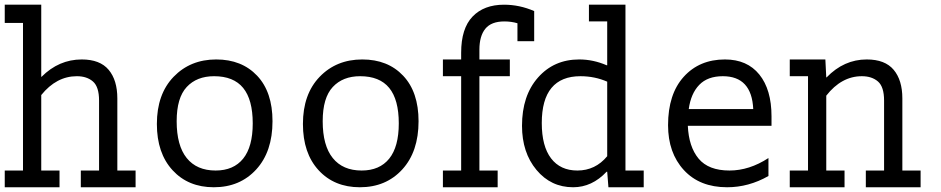

<svg xmlns="http://www.w3.org/2000/svg" viewBox="-20 -789 3963 809"><path d="M0 -70.5H76.9V-692.3H0V-769.2H153.8V-465.4H155.1Q228.2 -538.5 324.4 -538.5Q401.3 -538.5 437.8 -494.9Q474.4 -451.3 474.4 -374.4V-70.5H551.3V0H320.5V-70.5H397.4V-365.4Q397.4 -423.1 371.8 -445.5Q346.2 -467.9 303.8 -467.9Q217.9 -467.9 153.8 -388.5V-70.5H230.8V0H0Z M641 -266.7Q641 -392.3 711.5 -465.4Q782.1 -538.5 891 -538.5Q998.7 -538.5 1063.5 -469.9Q1128.2 -401.3 1128.2 -278.2Q1128.2 -150 1059.6 -75Q991 0 880.8 0Q773.1 0 707.1 -71.8Q641 -143.6 641 -266.7ZM724.4 -278.2Q724.4 -175.6 766.7 -123.1Q809 -70.5 888.5 -70.5Q964.1 -70.5 1004.5 -120.5Q1044.9 -170.5 1044.9 -269.2Q1044.9 -369.2 1004.5 -418.6Q964.1 -467.9 882.1 -467.9Q809 -467.9 766.7 -422.4Q724.4 -376.9 724.4 -278.2Z M1256.4 -266.7Q1256.4 -392.3 1326.9 -465.4Q1397.4 -538.5 1506.4 -538.5Q1614.1 -538.5 1678.8 -469.9Q1743.6 -401.3 1743.6 -278.2Q1743.6 -150 1675 -75Q1606.4 0 1496.2 0Q1388.5 0 1322.4 -71.8Q1256.4 -143.6 1256.4 -266.7ZM1339.7 -278.2Q1339.7 -175.6 1382.1 -123.1Q1424.4 -70.5 1503.8 -70.5Q1579.5 -70.5 1619.9 -120.5Q1660.3 -170.5 1660.3 -269.2Q1660.3 -369.2 1619.9 -418.6Q1579.5 -467.9 1497.4 -467.9Q1424.4 -467.9 1382.1 -422.4Q1339.7 -376.9 1339.7 -278.2Z M2230.8 -615.4H2160.3V-691Q2134.6 -698.7 2105.1 -698.7Q2050 -698.7 2025 -667.9Q2000 -637.2 2000 -579.5V-538.5H2128.2V-467.9H2000V-70.5H2076.9V0H1846.2V-70.5H1923.1V-467.9H1846.2V-538.5H1923.1V-566.7Q1923.1 -669.2 1971.2 -719.2Q2019.2 -769.2 2103.8 -769.2Q2169.2 -769.2 2230.8 -742.3Z M2461.5 -698.7V-769.2H2615.4V-70.5H2692.3V0H2543.6L2538.5 -65.4H2535.9Q2474.4 0 2394.9 0Q2301.3 0 2240.4 -73.1Q2179.5 -146.2 2179.5 -259Q2179.5 -385.9 2246.8 -462.2Q2314.1 -538.5 2420.5 -538.5Q2479.5 -538.5 2535.9 -514.1H2538.5V-698.7ZM2538.5 -444.9Q2485.9 -467.9 2425.6 -467.9Q2344.9 -467.9 2303.8 -418.6Q2262.8 -369.2 2262.8 -270.5Q2262.8 -173.1 2301.9 -121.8Q2341 -70.5 2412.8 -70.5Q2488.5 -70.5 2538.5 -130.8Z M3053.8 -70.5Q3137.2 -70.5 3217.9 -123.1V-47.4Q3134.6 0 3043.6 0Q2928.2 0 2861.5 -72.4Q2794.9 -144.9 2794.9 -261.5Q2794.9 -392.3 2860.9 -465.4Q2926.9 -538.5 3034.6 -538.5Q3128.2 -538.5 3179.5 -475Q3230.8 -411.5 3230.8 -298.7V-259H2878.2Q2882.1 -170.5 2923.7 -120.5Q2965.4 -70.5 3053.8 -70.5ZM3153.8 -329.5Q3147.4 -467.9 3025.6 -467.9Q2961.5 -467.9 2926.3 -431.4Q2891 -394.9 2882.1 -329.5Z M3307.7 -70.5H3384.6V-467.9H3307.7V-538.5H3457.7L3461.5 -462.8H3462.8Q3535.9 -538.5 3632.1 -538.5Q3709 -538.5 3745.5 -494.9Q3782.1 -451.3 3782.1 -374.4V-70.5H3859V0H3628.2V-70.5H3705.1V-365.4Q3705.1 -423.1 3679.5 -445.5Q3653.8 -467.9 3611.5 -467.9Q3525.6 -467.9 3461.5 -385.9V-70.5H3538.5V0H3307.7Z"/></svg>

Font: Slabo 13px
Style: Regular
Weight: 400
Designer: John Hudson
Foundry: Tiro Typeworks Ltd.
Version: Version 1.02 Build 005a